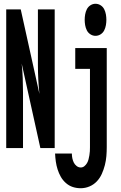

<svg xmlns="http://www.w3.org/2000/svg" viewBox="-20 -785 640 1018"><path d="M13 0V-735H90L169 -378L189 -287Q185 -325 183 -363.5Q181 -402 181 -441V-735H270V0H194L95 -448Q99 -410 100.5 -371.5Q102 -333 102 -294V0ZM486 -595Q472 -595 459.5 -603Q447 -611 440.5 -624Q434 -637 431.5 -651.5Q429 -666 429 -680Q429 -694 431.5 -708.5Q434 -723 440.5 -736Q447 -749 459.5 -757Q472 -765 486 -765Q501 -765 513.5 -757Q526 -749 532.5 -736Q539 -723 541.5 -708.5Q544 -694 544 -680Q544 -666 541.5 -651.5Q539 -637 532.5 -624Q526 -611 513.5 -603Q501 -595 486 -595ZM408 213Q386 213 366 206.5Q346 200 329.5 185.5Q313 171 302.5 152.5Q292 134 285.5 113.5Q279 93 276 72Q273 51 272 29H361Q361 42 363.5 54Q366 66 371 76.5Q376 87 386 95Q396 103 408 103Q419 103 427.5 96Q436 89 441.5 79.5Q447 70 449.5 59.5Q452 49 454 38Q456 27 456.5 16.5Q457 6 457 -5V-420H379V-530H546V-5Q546 19 544 43Q542 67 536 90.5Q530 114 520 136.5Q510 159 493.5 176.5Q477 194 454.5 203.5Q432 213 408 213Z"/></svg>

Font: Iosevka Curly XBdEx
Style: Regular
Weight: 800
Width: 7
Monospace: yes
Designer: Belleve Invis
Foundry: Belleve Invis
Version: Version 11.1.0; ttfautohint (v1.8.3)